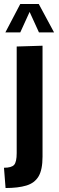

<svg xmlns="http://www.w3.org/2000/svg" viewBox="-20 -754 298 966"><path d="M8 192 0 90Q38 90 51 75.5Q64 61 64 16V-520L194 -524V34Q194 100 174 133.5Q154 167 112.5 179.5Q71 192 8 192ZM7 -591 82 -734H175L252 -591H176L129 -694L82 -591Z"/></svg>

Font: Murecho Medium
Style: Regular
Weight: 500
Designer: Neil Summerour
Foundry: Positype
Version: Version 1.010; ttfautohint (v1.8.3)